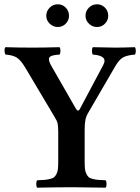

<svg xmlns="http://www.w3.org/2000/svg" viewBox="-20 -865 648 887"><path d="M371.1 -122.1Q371.1 -100.6 372.3 -86.7Q373.5 -72.8 378.7 -62.5Q383.8 -52.2 389.2 -47.1Q394.5 -42 407.5 -38.6Q420.4 -35.2 432.4 -34.2Q444.3 -33.2 467.8 -32.2Q472.2 -27.8 472.2 -15.1Q472.2 -2.4 467.8 2Q368.2 0 315.9 0Q249.5 0 151.9 2Q147.5 -2.4 147.5 -15.1Q147.5 -27.8 151.9 -32.2Q175.3 -33.2 187.3 -34.2Q199.2 -35.2 212.4 -38.6Q225.6 -42 231 -47.1Q236.3 -52.2 241.5 -62.5Q246.6 -72.8 247.8 -86.7Q249 -100.6 249 -122.1V-255.9Q249 -283.7 245.8 -296.1Q242.7 -308.6 229 -330.1L100.1 -546.9Q76.7 -586.9 58.1 -598.6Q39.6 -610.4 5.9 -612.8Q1.5 -617.2 1 -629.9Q0.5 -642.6 4.9 -647Q64.5 -645 133.8 -645Q176.8 -645 254.9 -647Q259.3 -642.6 259.3 -629.9Q259.3 -617.2 254.9 -612.8Q214.4 -610.8 207.8 -598.9Q201.2 -586.9 219.2 -557.1L328.1 -367.2Q335.4 -354 339.8 -354Q345.7 -354 350.1 -363.8L456.1 -563Q469.2 -586.9 456.5 -598.6Q443.8 -610.4 409.2 -612.8Q404.8 -617.2 404.8 -629.9Q404.8 -642.6 409.2 -647Q483.4 -645 513.2 -645Q545.4 -645 603 -647Q607.4 -642.6 607.4 -629.9Q607.4 -617.2 603 -612.8Q566.9 -609.9 548.8 -599.9Q530.8 -589.8 513.2 -560.1L388.2 -345.2Q377.9 -328.1 374.5 -310.8Q371.1 -293.5 371.1 -265.1ZM193.8 -792Q193.8 -814 209.5 -829.6Q225.1 -845.2 247.1 -845.2Q268.6 -845.2 283.7 -829.8Q298.8 -814.5 298.8 -792Q298.8 -771 283.7 -755.6Q268.6 -740.2 247.1 -740.2Q225.6 -740.2 209.7 -755.6Q193.8 -771 193.8 -792ZM375 -792Q375 -814 390.6 -829.6Q406.2 -845.2 428.2 -845.2Q449.7 -845.2 464.8 -829.8Q480 -814.5 480 -792Q480 -771 464.8 -755.6Q449.7 -740.2 428.2 -740.2Q406.7 -740.2 390.9 -755.6Q375 -771 375 -792Z"/></svg>

Font: Common Serif SemiBold
Style: Regular
Weight: 600
Designer: Philipp H. Poll, Khaled Hosny
Foundry: Stefan Peev, Context Ltd.
Version: Version 1.026